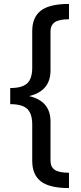

<svg xmlns="http://www.w3.org/2000/svg" viewBox="-20 -767 412 977"><path d="M331 190Q232 190 188 156Q144 122 144 52V-133Q144 -189 118.5 -213Q93 -237 32 -237V-319Q93 -319 118.5 -343Q144 -367 144 -423V-609Q144 -679 188 -713Q232 -747 331 -747V-669Q281 -669 259 -654Q237 -639 237 -607V-408Q237 -304 128 -278Q237 -253 237 -149V50Q237 83 259 97.5Q281 112 331 112Z"/></svg>

Font: Elaine Sans Medium
Style: Regular
Weight: 500
Designer: Wei Huang
Foundry: Wei Huang
Version: Version 2.001;December 24, 2019;FontCreator 12.0.0.2547 64-b